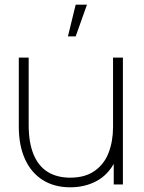

<svg xmlns="http://www.w3.org/2000/svg" viewBox="-20 -785 613 817"><path d="M60 -246V-540H102V-254Q102 -178 122.8 -128Q143.5 -78 183 -53.5Q222.5 -29 279 -29Q342 -29 382.8 -57.8Q423.5 -86.5 442.2 -135.2Q461 -184 461 -245L500 -246Q500 -157.5 470.5 -99.5Q441 -41.5 391.2 -14.8Q341.5 12 279 12Q211 12 161.8 -19Q112.5 -50 86.2 -108.2Q60 -166.5 60 -246ZM464 -110H461V-540H503V0H464ZM269 -630H302L350 -765H302Z"/></svg>

Font: Tap Sans
Style: Regular
Weight: 400
Designer: Tap Payments
Foundry: Tap Payments
Version: Version 1.001;Glyphs 3.1.2 (3151)